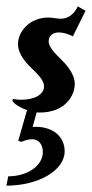

<svg xmlns="http://www.w3.org/2000/svg" viewBox="-22 -348 288 602"><path d="M18.1 -38.1 17.3 -31.2C24.4 -20.3 43 -9.5 62.7 -2.7L35.2 93.5L45.2 96.9C56.4 91.8 66.9 88.6 79.1 88.6C99.1 88.6 112.3 104.7 112.3 128.7C112.3 171.9 63.7 204.8 3.9 204.8L-2 234.1C98.9 234.1 180.7 186 180.7 126.7C180.7 80.3 144.3 49.6 89.8 49.6C86.4 49.6 81.8 49.8 80.3 50L93 4.4C96.2 4.6 99.1 4.9 102.1 4.9C182.9 4.9 212.4 -48.6 212.4 -84.7C212.4 -119.1 182.6 -148.9 166 -165.3C136.2 -194.3 130.6 -208 130.6 -218.8C130.6 -230.7 138.7 -246.3 162.8 -246.3C175.8 -246.3 191.4 -241.7 206.5 -234.1L246.3 -314.2L221.7 -327.9C211.4 -304.9 192.6 -289.3 169.2 -289.3C163.1 -289.3 156.7 -290 150.4 -291C144.5 -292 136.5 -293 129.4 -293C70.8 -293 34.4 -248.8 34.4 -210C34.4 -175.5 64.7 -145.5 81.5 -129.6C112.3 -100.8 116 -87.2 116 -76.4C116 -51.8 86.4 -35.2 43.7 -35.2C36.4 -35.2 25.6 -36.1 18.1 -38.1Z"/></svg>

Font: RisaltypS01
Style: Medium
Weight: 500
Italic angle: -9°
Designer: gluk
Foundry: gluk
Version: Version 0.24